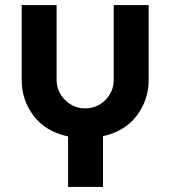

<svg xmlns="http://www.w3.org/2000/svg" viewBox="-20 -530 668 753"><path d="M247 203V5Q160 -13 112.5 -75Q65 -137 65 -217V-510H202V-217Q202 -171 235 -138Q268 -105 314 -105Q361 -105 393.5 -138Q426 -171 426 -217V-510H563V-217Q563 -138 516.5 -76.5Q470 -15 384 4V203Z"/></svg>

Font: MuseoModerno SemiBold
Style: Regular
Weight: 600
Designer: Pablo Cosgaya, Héctor Gatti, Marcela Romero, and the Authors of The MuseoModerno Project.
Foundry: Omnibus-Type Team
Version: Version 1.001